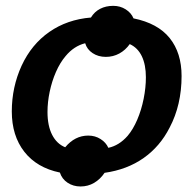

<svg xmlns="http://www.w3.org/2000/svg" viewBox="-20 -597 672 667"><path d="M610.8 -333Q610.8 -232.4 569.3 -153.8Q536.1 -88.4 479 -48.1Q421.9 -7.8 343.3 3.4Q328.1 25.9 306.9 38.3Q285.6 50.8 259.8 50.8Q234.4 50.8 214.8 37.8Q195.3 24.9 188 2.4Q107.9 -14.2 64.5 -69.8Q21 -125.5 21 -210Q21 -294.4 55.2 -369.1Q89.4 -442.9 151.4 -486.1Q213.4 -529.3 295.9 -536.1Q308.1 -556.2 327.9 -566.4Q347.7 -576.7 373.5 -576.7Q397.5 -576.7 416.7 -564.5Q436 -552.2 443.8 -533.2Q528.3 -516.1 569.6 -464.6Q610.8 -413.1 610.8 -333ZM486.8 -328.6Q486.8 -372.1 472.7 -401.6Q458.5 -431.2 430.7 -443.8Q416 -422.9 394.5 -411.1Q373 -399.4 347.7 -399.4Q321.3 -399.4 301.8 -412.4Q282.2 -425.3 275.9 -446.8Q236.8 -437 208 -402.3Q188.5 -379.4 174.3 -346.9Q160.2 -314.5 152.6 -278.3Q145 -242.2 145 -208Q145 -160.2 161.1 -128.7Q177.2 -97.2 206.5 -85.4Q240.2 -126 286.6 -126Q310.5 -126 329.3 -114Q348.1 -102.1 356.4 -83.5Q393.6 -91.3 423.3 -125Q442.4 -147.5 456.8 -181.2Q471.2 -214.8 479 -253.7Q486.8 -292.5 486.8 -328.6Z"/></svg>

Font: Arimo SemiBold
Style: Italic
Weight: 600
Italic angle: -12°
Version: Version 1.33